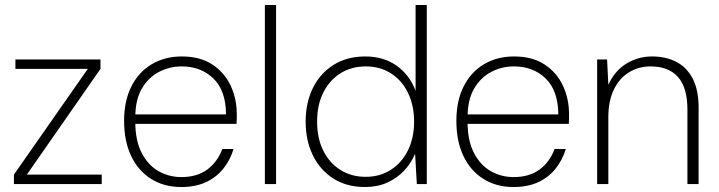

<svg xmlns="http://www.w3.org/2000/svg" viewBox="-20 -740 2889 772"><path d="M36 0V-38L333 -463H42V-501H384V-463L88 -38H389V0Z M709 12Q639 12 587 -21Q535 -54 507 -113.5Q479 -173 479 -254Q479 -335 508.5 -393Q538 -451 590.5 -482Q643 -513 711 -513Q785 -513 834 -480.5Q883 -448 907.5 -395.5Q932 -343 932 -281Q932 -272 932 -263Q932 -254 931 -242H511V-280H889Q888 -376 838 -424.5Q788 -473 710 -473Q662 -473 619.5 -451Q577 -429 550.5 -384Q524 -339 524 -268V-250Q524 -174 550 -124.5Q576 -75 618 -51.5Q660 -28 709 -28Q772 -28 813 -58Q854 -88 874 -141H919Q906 -97 878 -62Q850 -27 808 -7.5Q766 12 709 12Z M1045 0V-720H1090V0Z M1448 12Q1374 12 1320.5 -22Q1267 -56 1238 -115.5Q1209 -175 1209 -251Q1209 -327 1238 -386Q1267 -445 1321 -479Q1375 -513 1449 -513Q1522 -513 1574.5 -476Q1627 -439 1651 -375V-720H1696V0H1656L1649 -122Q1634 -85 1605.5 -54.5Q1577 -24 1537.5 -6Q1498 12 1448 12ZM1450 -29Q1508 -29 1552 -57.5Q1596 -86 1620.5 -136Q1645 -186 1645 -251Q1645 -316 1620.5 -366.5Q1596 -417 1552 -445Q1508 -473 1451 -473Q1394 -473 1350 -446Q1306 -419 1280.5 -369Q1255 -319 1255 -251Q1255 -183 1280.5 -133Q1306 -83 1350 -56Q1394 -29 1450 -29Z M2045 12Q1975 12 1923 -21Q1871 -54 1843 -113.5Q1815 -173 1815 -254Q1815 -335 1844.5 -393Q1874 -451 1926.5 -482Q1979 -513 2047 -513Q2121 -513 2170 -480.5Q2219 -448 2243.5 -395.5Q2268 -343 2268 -281Q2268 -272 2268 -263Q2268 -254 2267 -242H1847V-280H2225Q2224 -376 2174 -424.5Q2124 -473 2046 -473Q1998 -473 1955.5 -451Q1913 -429 1886.5 -384Q1860 -339 1860 -268V-250Q1860 -174 1886 -124.5Q1912 -75 1954 -51.5Q1996 -28 2045 -28Q2108 -28 2149 -58Q2190 -88 2210 -141H2255Q2242 -97 2214 -62Q2186 -27 2144 -7.5Q2102 12 2045 12Z M2381 0V-501H2421L2426 -399Q2452 -456 2499 -484.5Q2546 -513 2602 -513Q2657 -513 2699 -491.5Q2741 -470 2765 -424.5Q2789 -379 2789 -306V0H2744V-299Q2744 -388 2706 -430.5Q2668 -473 2596 -473Q2548 -473 2509.5 -449.5Q2471 -426 2448.5 -380.5Q2426 -335 2426 -268V0Z"/></svg>

Font: DM Sans 17pt ExtraLight
Style: Regular
Weight: 250
Version: Version 4.004;gftools[0.9.30]